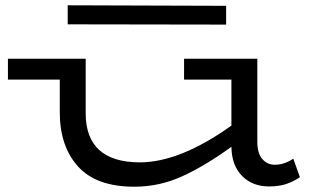

<svg xmlns="http://www.w3.org/2000/svg" viewBox="-20 -693 1210 726"><path d="M1114 -23Q1089 -6 1061.5 3Q1034 12 997 12Q935 12 895.5 -27.5Q856 -67 855 -138Q759 -68 671.5 -27.5Q584 13 488 13Q344 13 275 -63.5Q206 -140 206 -269V-392H10V-471H304V-265Q304 -80 508 -79Q660 -79 855 -218V-392H676V-471H953V-157Q953 -113 972 -91.5Q991 -70 1019 -70Q1055 -70 1089 -93ZM835 -600 236 -601V-673L835 -671Z"/></svg>

Font: BioRhyme Expanded
Style: Regular
Weight: 400
Width: 7
Designer: Aoife Mooney
Foundry: Aoife Mooney Type
Version: Version 1.001